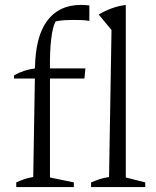

<svg xmlns="http://www.w3.org/2000/svg" viewBox="-20 -760 632 780"><path d="M37 -441V-454Q57 -465 77.5 -472Q98 -479 122 -482Q123 -548 135.5 -596Q148 -644 172 -676Q196 -708 230 -724Q264 -740 308 -740Q316 -740 325 -739.5Q334 -739 343 -738V-675Q327 -678 311 -678.5Q295 -679 279 -679Q261 -679 242.5 -678Q224 -677 206 -673Q194 -652 188 -601.5Q182 -551 183 -482H327L323 -441ZM183 -461V-39L280 -19V0H46V-19Q59 -25 75.5 -31Q92 -37 115 -41L122 -461ZM350 0V-19Q364 -25 381 -31Q398 -37 423 -41L433 -638L381 -701Q406 -716 433.5 -726Q461 -736 491 -740V-39L570 -19V0Z"/></svg>

Font: Piazzolla 24pt Light
Style: Regular
Weight: 300
Designer: Juan Pablo del Peral
Foundry: Huerta Tipografica
Version: Version 2.005